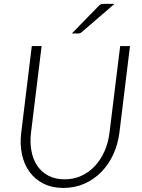

<svg xmlns="http://www.w3.org/2000/svg" viewBox="-20 -940 716 969"><path d="M306 -35Q352.5 -35 391.2 -53Q430 -71 459.2 -102.5Q488.5 -134 507.5 -177Q526.5 -220 532.5 -269.5L586.5 -707.5H636L582.5 -269.5Q575 -211 551.5 -160.2Q528 -109.5 491.2 -72Q454.5 -34.5 406 -13Q357.5 8.5 300 8.5Q243 8.5 200 -13Q157 -34.5 129.5 -72Q102 -109.5 91 -160.2Q80 -211 87 -269.5L140.5 -707.5H190L136.5 -270Q130.5 -220.5 138.8 -177.5Q147 -134.5 168.5 -102.8Q190 -71 224.8 -53Q259.5 -35 306 -35ZM558 -920.5 391.5 -777Q386.5 -773 382.5 -772Q378.5 -771 372.5 -771H342.5L477.5 -909.5Q484 -916.5 489.8 -918.5Q495.5 -920.5 506.5 -920.5Z"/></svg>

Font: Lato 2
Style: Italic
Weight: 300
Italic angle: -7°
Designer: Lukasz Dziedzic with Adam Twardoch and Botio Nikoltchev
Foundry: tyPoland Lukasz Dziedzic
Version: Version 2.015; 2015-08-06; http://www.latofonts.com/